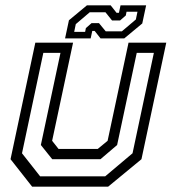

<svg xmlns="http://www.w3.org/2000/svg" viewBox="-20 -700 644 720"><path d="M100.5 0 19.5 -103 112.5 -540H254L175.5 -172L199.5 -141.5H346.5L383.5 -172L462 -540H603.5L510.5 -103L385.5 0ZM130.5 -38.8H374.5L477 -125.2L557 -501.8H492.8L419.2 -156.2L356.8 -103H175.8L133.2 -156.2L206.8 -501.8H142.5L62.5 -125.2ZM224 -556 238.5 -624 306 -680H395L417 -652H426L432 -680H528L513.5 -612L446 -556H357L335 -584H326L320 -556ZM258.2 -580.5H299.2L302 -594.5L323.2 -613.2H351.2L376.5 -582.5H437L489.5 -627L495.5 -656H454.5L451.8 -642L430.2 -623.2H400.2L375.5 -654H316.5L264.2 -609.5Z"/></svg>

Font: Tourney Thin
Style: Italic
Weight: 100
Italic angle: -12°
Designer: Tyler Finck
Foundry: Etcetera Type Co
Version: Version 1.015